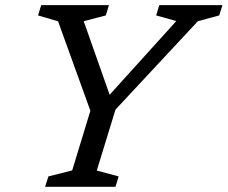

<svg xmlns="http://www.w3.org/2000/svg" viewBox="-20 -714 870 734"><path d="M654 -633.5 577 -655 589 -694.5H830.5L818 -655L736.5 -633L421.5 -295L350 -62L433.5 -39.5L421.5 0H152.5L165 -39.5L256 -62.5L325.5 -290.5L202 -632.5L125.5 -655L137.5 -694.5H396.5L384.5 -655L300 -633L407 -329.5H379Z"/></svg>

Font: Newsreader 10pt
Style: Italic
Weight: 400
Italic angle: -17°
Version: Version 1.003